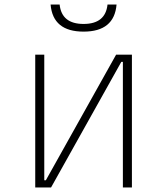

<svg xmlns="http://www.w3.org/2000/svg" viewBox="-20 -830 740 850"><path d="M136 0V-588H176V-32H183L494 -588H564V0H524V-556H517L206 0ZM244 -810Q253 -724 350 -724Q447 -724 456 -810H496Q486 -690 350 -690Q214 -690 204 -810Z"/></svg>

Font: Martian Mono Thin
Style: Regular
Weight: 100
Monospace: yes
Designer: Roman Shamin
Foundry: Evil Martians
Version: Version 1.000; ttfautohint (v1.8.4.7-5d5b)